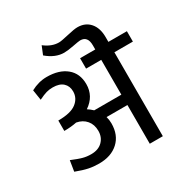

<svg xmlns="http://www.w3.org/2000/svg" viewBox="-180 -950 1067 1101"><g transform="rotate(-30 354.0 -399.5)"><path d="M498.5 0V-256.3H360.4Q366.7 -233.4 366.7 -211.4Q366.7 -134.3 318.8 -90.3Q271 -46.4 190.9 -46.4Q155.3 -46.4 123 -53Q90.8 -59.6 43 -77.6L54.2 -147.9Q98.6 -129.4 123.8 -122.6Q148.9 -115.7 178.2 -115.7Q226.1 -115.7 253.2 -142.8Q280.3 -169.9 280.3 -211.7Q280.3 -253.4 257.1 -281.2Q233.9 -309.1 193.4 -316.4Q157.2 -308.6 110.8 -308.6V-377.4Q193.4 -377.4 230.7 -406.2Q268.1 -435.1 268.1 -480Q268.1 -515.6 244.9 -536.9Q221.7 -558.1 177.7 -558.1Q154.3 -558.1 135.3 -552.7Q116.2 -547.4 83 -531.2L72.3 -599.6Q124 -627.4 177.7 -627.4Q259.3 -627.4 306.9 -588.1Q354.5 -548.8 354.5 -478.5Q354.5 -398.4 284.7 -351.6Q300.8 -341.8 318.4 -325.2H498V-555.7H397.5V-624.5H498V-651.9Q498 -712.9 448.7 -712.9Q439.5 -712.9 399.2 -705.1Q358.9 -697.3 335.4 -697.3Q276.9 -697.3 221.7 -744.6L244.1 -799.3Q290.5 -763.2 338.4 -763.2Q355 -763.2 403.3 -774.7Q451.7 -786.1 472.2 -786.1Q524.4 -786.1 554.7 -751.2Q585 -716.3 585 -655.8V-624.5H707.5V-555.7H585V0Z"/></g></svg>

Font: Yantramanav
Style: Regular
Weight: 400
Version: Version 1.000;PS 1.0;hotconv 1.0.72;makeotf.lib2.5.5900; ttf